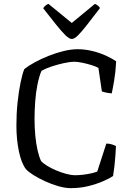

<svg xmlns="http://www.w3.org/2000/svg" viewBox="-20 -975 682 995"><path d="M346 0Q318 0 283 -10Q248 -20 214 -35.5Q180 -51 153 -68Q126 -85 114 -99Q91 -129 78 -190.5Q65 -252 65 -325Q65 -386 71 -443.5Q77 -501 86.5 -547Q96 -593 106 -617Q127 -634 160 -652Q193 -670 232 -685.5Q271 -701 310 -710.5Q349 -720 383 -720Q419 -720 457 -711Q495 -702 528 -687Q561 -672 582 -657Q579 -601 571.5 -557Q564 -513 559 -491Q538 -493 526 -496Q514 -499 508 -501L490 -623Q476 -631 453 -638Q430 -645 406 -650Q382 -655 366 -655Q344 -655 311.5 -648Q279 -641 247.5 -630.5Q216 -620 195 -608Q183 -580 174.5 -538.5Q166 -497 162.5 -450Q159 -403 159 -358Q159 -314 163 -271.5Q167 -229 175 -195Q183 -161 193 -140Q203 -129 224 -116Q245 -103 271 -92Q297 -81 323 -74Q349 -67 370 -67Q388 -67 410 -69.5Q432 -72 452 -76.5Q472 -81 484 -86L531 -231Q547 -231 560.5 -226.5Q574 -222 581 -218Q580 -195 578 -168Q576 -141 573 -114Q570 -87 566 -63Q547 -50 513.5 -35.5Q480 -21 437.5 -10.5Q395 0 346 0ZM352 -773Q339 -773 319.5 -792Q300 -811 271.5 -846.5Q243 -882 204 -932Q207 -938 214.5 -945Q222 -952 231 -955L352 -856L472 -955Q481 -951 488.5 -945Q496 -939 498 -933Q458 -881 430 -845Q402 -809 383.5 -791Q365 -773 352 -773Z"/></svg>

Font: Texturina 12pt Light
Style: Regular
Weight: 300
Designer: Guillermo Torres Carreño
Foundry: Omnibus-Type
Version: Version 1.002